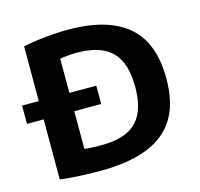

<svg xmlns="http://www.w3.org/2000/svg" viewBox="-92 -701 841 806"><g transform="rotate(-15 328.5 -298.0)"><path d="M1.5 -264.5V-344H324V-264.5ZM247.5 6Q206.5 6 161.2 3.8Q116 1.5 74 -3.5V-582Q102.5 -588 135.8 -592.5Q169 -597 203 -599.5Q237 -602 269 -602Q441.5 -602 528.8 -527.8Q616 -453.5 616 -297Q616 -191 575 -124.2Q534 -57.5 452 -25.8Q370 6 247.5 6ZM279.5 -97Q347 -97 391.5 -117Q436 -137 458.2 -181.2Q480.5 -225.5 480.5 -298Q480.5 -369.5 458.2 -413.8Q436 -458 391.5 -478.5Q347 -499 280.5 -499Q262.5 -499 242.5 -497.2Q222.5 -495.5 207 -492.5V-100.5Q225 -98.5 243 -97.8Q261 -97 279.5 -97Z"/></g></svg>

Font: Encode Sans SC Condensed Thin SemiBold
Style: Regular
Weight: 600
Version: Version 3.002